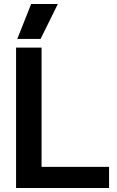

<svg xmlns="http://www.w3.org/2000/svg" viewBox="-20 -936 583 956"><path d="M135 -916H268L182 -742H66ZM60 -699H187V-105H523V0H60Z"/></svg>

Font: Prompt Medium
Style: Regular
Weight: 500
Designer: Katatrad Team
Foundry: CadsonDemak
Version: Version 1.001